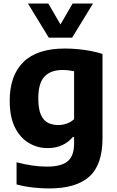

<svg xmlns="http://www.w3.org/2000/svg" viewBox="-20 -828 655 1078"><path d="M256 230Q212.5 230 165 224.8Q117.5 219.5 73 207.5V83Q119 95.5 162.5 101.5Q206 107.5 243.5 107.5Q323.5 107.5 359.8 77.5Q396 47.5 396 -22.5V-58.5H388.5Q365 -29.5 329.2 -13Q293.5 3.5 247 3.5Q191 3.5 142.5 -24.8Q94 -53 64.2 -111.8Q34.5 -170.5 34.5 -262.5Q34.5 -404 111.5 -479.8Q188.5 -555.5 345 -555.5Q380 -555.5 417.2 -552Q454.5 -548.5 490 -541.8Q525.5 -535 555.5 -525V-51.5Q555.5 97 481.5 163.5Q407.5 230 256 230ZM307.5 -126Q331.5 -126 355 -134.2Q378.5 -142.5 396 -159V-428Q383 -431 366.2 -433Q349.5 -435 331 -435Q265 -435 230 -398.2Q195 -361.5 195 -276Q195 -218 209 -185.2Q223 -152.5 248.2 -139.2Q273.5 -126 307.5 -126ZM254 -616.5 137 -808H251.5L331.5 -670H307.5L387.5 -808H502L385 -616.5Z"/></svg>

Font: Encode Sans Condensed Thin
Style: Bold
Weight: 700
Version: Version 3.002